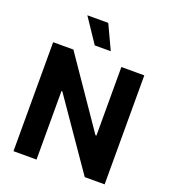

<svg xmlns="http://www.w3.org/2000/svg" viewBox="-167 -1081 1070 1204"><g transform="rotate(20 367.5 -479.5)"><path d="M315.3 -797.6H422.2L346.6 -959.2H207ZM671.5 -727.3H518.5V-269.9H512.1L198.2 -727.3H63.2V0H217V-457.7H222.3L538.7 0H671.5Z"/></g></svg>

Font: TID UI
Style: Bold
Weight: 700
Designer: The TID Project Authors
Foundry: Bakken & Bæck
Version: Version 1.001;hotconv 1.0.109;makeotfexe 2.5.65596